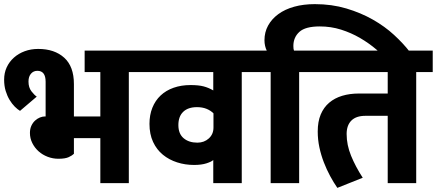

<svg xmlns="http://www.w3.org/2000/svg" viewBox="-20 -887 2116 930"><path d="M338 -142Q330 -134 313 -126Q296 -118 263 -118Q236 -118 211 -127.5Q186 -137 167 -154Q148 -171 136.5 -194Q125 -217 125 -243Q125 -263 132 -278Q139 -293 150 -303Q161 -313 173.5 -318Q186 -323 198 -323H201V-491Q201 -544 161 -544Q142 -544 130 -530Q118 -516 118 -492Q118 -463 132.5 -444.5Q147 -426 158 -419L77 -350Q65 -357 51.5 -370.5Q38 -384 26.5 -403Q15 -422 7.5 -446.5Q0 -471 0 -501Q0 -534 12.5 -561Q25 -588 47.5 -608Q70 -628 100 -639Q130 -650 165 -650Q244 -650 291 -607.5Q338 -565 338 -480V-323H466V-538H390V-642H684V-538H604V0H466V-218H338Z M903 -475Q942 -475 966.5 -468.5Q991 -462 1013 -449V-538H664V-642H1231V-538H1151V0H1013V-112Q1005 -104 980.5 -96Q956 -88 920 -88Q877 -88 838 -100.5Q799 -113 769 -137.5Q739 -162 721.5 -199.5Q704 -237 704 -287Q704 -330 718 -365Q732 -400 758 -424.5Q784 -449 821 -462Q858 -475 903 -475ZM1014 -338Q1000 -352 980 -360Q960 -368 934 -368Q891 -368 867.5 -345.5Q844 -323 844 -281Q844 -239 869.5 -217.5Q895 -196 936 -196Q969 -196 991.5 -216.5Q1014 -237 1014 -269Z M1291 -538H1211V-642H1272Q1267 -652 1264 -665Q1261 -678 1261 -692Q1261 -731 1278.5 -763Q1296 -795 1328 -818.5Q1360 -842 1405 -854.5Q1450 -867 1505 -867Q1587 -867 1657.5 -846Q1728 -825 1786 -792Q1844 -759 1888.5 -718Q1933 -677 1964 -637L1972 -626L1882 -569L1872 -581Q1842 -614 1804.5 -646Q1767 -678 1724 -703Q1681 -728 1632 -743.5Q1583 -759 1529 -759Q1459 -759 1430 -732.5Q1401 -706 1401 -664Q1401 -649 1404 -642H1509V-538H1429V0H1291Z M1750 -326Q1705 -326 1682 -303Q1659 -280 1659 -238Q1659 -185 1680.5 -132.5Q1702 -80 1737 -26L1614 23Q1596 -3 1579 -34.5Q1562 -66 1548.5 -101Q1535 -136 1527 -173.5Q1519 -211 1519 -250Q1519 -298 1533.5 -332.5Q1548 -367 1574.5 -389.5Q1601 -412 1637.5 -423Q1674 -434 1718 -434H1858V-538H1479V-642H2076V-538H1996V0H1858V-326Z"/></svg>

Font: Mukta ExtraBold
Style: Regular
Weight: 800
Designer: Girish Dalvi and Yashodeep Gholap
Foundry: Ek Type
Version: Version 2.538;PS 1.002;hotconv 16.6.51;makeotf.lib2.5.65220;